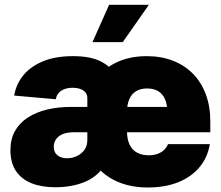

<svg xmlns="http://www.w3.org/2000/svg" viewBox="-20 -789 943 818"><path d="M216.3 8.8Q156.7 8.8 113.8 -8.5Q70.8 -25.9 47.6 -61Q24.4 -96.2 24.4 -149.4Q24.4 -196.3 43.9 -231Q63.5 -265.6 98.6 -288.3Q133.8 -311 180.7 -322.3Q227.5 -333.5 283.2 -333.5H729.5L692.9 -311Q692.9 -343.8 683.1 -366.2Q673.3 -388.7 654.3 -400.4Q635.3 -412.1 606.9 -412.1Q578.6 -412.1 559.6 -400.4Q540.5 -388.7 530.8 -366.2Q521 -343.8 521 -311V-232.4Q521 -195.3 532.5 -172.1Q543.9 -148.9 564.9 -138.2Q585.9 -127.4 613.8 -127.4Q633.8 -127.4 650.1 -133.1Q666.5 -138.7 678.2 -149.4Q689.9 -160.2 695.8 -174.8H874Q864.7 -118.7 830.3 -77.1Q795.9 -35.6 740 -12.9Q684.1 9.8 609.4 9.8Q561 9.8 520 -1.2Q479 -12.2 446 -33Q413.1 -53.7 389.6 -83.5V-454.6Q413.6 -484.9 445.8 -506.1Q478 -527.3 517.8 -538.6Q557.6 -549.8 604.5 -549.8Q666.5 -549.8 716.3 -530.5Q766.1 -511.2 801.8 -475.1Q837.4 -439 856.7 -387.5Q876 -335.9 876 -271.5V-225.6H295.9Q263.2 -225.6 244.1 -216.3Q225.1 -207 217 -193.1Q209 -179.2 209 -164.6Q209 -139.6 224.9 -127.2Q240.7 -114.7 265.6 -114.7Q287.6 -114.7 307.4 -124Q327.1 -133.3 339.6 -150.4Q352.1 -167.5 352.1 -192.4V-372.1Q352.1 -385.7 344 -395.3Q335.9 -404.8 322 -409.9Q308.1 -415 289.1 -415Q270.5 -415 255.4 -409.7Q240.2 -404.3 230.5 -393.6Q220.7 -382.8 217.8 -366.2L40.5 -381.8Q47.9 -428.2 77.9 -466.3Q107.9 -504.4 161.4 -527.1Q214.8 -549.8 291 -549.8Q367.2 -549.8 411.9 -526.1Q456.5 -502.4 476.3 -462.2Q496.1 -421.9 496.1 -370.6V-99.1H431.2Q418.5 -69.3 396.2 -48.8Q374 -28.3 345 -15.6Q315.9 -2.9 283 2.9Q250 8.8 216.3 8.8ZM374 -609.4 444.8 -768.6H614.3L502.9 -609.4Z"/></svg>

Font: Inter 16pt Black
Style: Regular
Weight: 900
Version: Version 4.001;git-66647c0bb